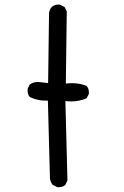

<svg xmlns="http://www.w3.org/2000/svg" viewBox="-20 -811 540 834"><path d="M229 2 209 -8Q199 -20 197 -35L188 -374Q145 -372 109 -390Q98 -403 100 -425L109 -444Q129 -458 156 -454L189 -450L193 -754Q195 -770 205 -781Q219 -793 240 -791L260 -781L270 -762L266 -448Q315 -454 356 -438Q368 -425 366 -403L356 -384Q315 -366 264 -372L273 -27L264 -8Q250 4 229 2Z"/></svg>

Font: Kosefont JP
Style: Regular
Weight: 400
Designer: Nozomi Seto 瀬戸のぞみ
Version: Version 3.00;June 19, 2020